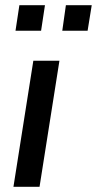

<svg xmlns="http://www.w3.org/2000/svg" viewBox="-20 -723 375 743"><path d="M32 0 109 -488H210L133 0ZM221 -604 235 -703H335L319 -604ZM40 -604 55 -703H154L139 -604Z"/></svg>

Font: Nunito Sans SemiBold
Style: Italic
Weight: 600
Italic angle: -9°
Designer: Vernon Adams
Foundry: Vernon Adams
Version: Version 3.006; ttfautohint (v1.8.3)